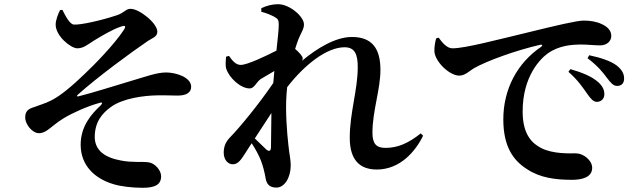

<svg xmlns="http://www.w3.org/2000/svg" viewBox="-20 -832 3040 914"><path d="M333 -715C364 -713 460 -734 535 -759C573 -771 577 -790 602 -790C643 -790 729 -722 729 -681C729 -656 703 -650 684 -637C606 -584 446 -467 349 -380C345 -375 347 -372 352 -373C418 -389 540 -428 608 -448C680 -469 726 -487 771 -487C818 -487 890 -464 890 -419C890 -394 871 -377 826 -377C801 -377 765 -379 726 -378C668 -377 565 -365 507 -322C467 -293 431 -252 431 -179C432 -115 480 -82 555 -68C609 -57 659 -64 689 -59C716 -55 747 -23 747 7C747 49 715 62 658 62C609 62 553 55 521 45C429 18 364 -46 364 -143C364 -232 416 -290 459 -330C470 -341 468 -347 453 -342C395 -326 324 -294 283 -269C220 -230 203 -198 165 -198C134 -198 100 -240 100 -272C100 -296 108 -310 133 -319C156 -328 198 -340 224 -354C270 -377 327 -426 384 -481C431 -525 526 -623 569 -689C582 -708 576 -713 555 -705C519 -694 460 -659 426 -638C397 -620 378 -602 348 -602C317 -602 244 -661 245 -716C245 -734 256 -766 266 -784L277 -785C292 -756 312 -715 333 -715Z M1220 -455 1286 -494 1281 -437C1211 -334 1120 -224 1074 -177C1054 -156 1045 -134 1045 -105C1045 -70 1067 -49 1089 -50C1114 -50 1129 -74 1147 -102L1178 -150C1197 -122 1213 -91 1222 -68C1233 -39 1239 -13 1244 14C1248 42 1261 61 1296 61C1334 61 1364 14 1364 -45C1364 -73 1357 -100 1353 -140C1346 -202 1338 -303 1344 -384L1347 -417C1429 -523 1535 -607 1620 -607C1669 -607 1683 -574 1683 -513C1683 -403 1645 -296 1645 -176C1645 -70 1693 -25 1774 -25C1884 -25 1958 -111 1994 -186L1983 -197C1925 -151 1875 -128 1815 -128C1771 -128 1753 -148 1753 -200C1753 -304 1791 -406 1791 -499C1791 -599 1753 -656 1655 -656C1577 -656 1489 -602 1418 -543C1420 -547 1421 -551 1421 -555C1421 -564 1403 -584 1385 -599C1391 -618 1396 -634 1401 -646C1414 -678 1427 -693 1427 -716C1427 -753 1359 -812 1304 -812C1275 -812 1250 -805 1224 -793V-776C1251 -769 1271 -760 1286 -752C1304 -742 1307 -736 1307 -714C1307 -692 1302 -646 1296 -591C1243 -564 1157 -523 1126 -523C1103 -523 1087 -542 1070 -566L1056 -562C1055 -545 1052 -521 1057 -505C1070 -463 1124 -411 1169 -411C1190 -411 1200 -440 1220 -455ZM1272 -294 1270 -131C1269 -112 1261 -109 1247 -121L1193 -173Z M2775 -386C2791 -363 2804 -348 2820 -347C2842 -347 2857 -362 2857 -383C2857 -403 2850 -420 2829 -440C2798 -468 2751 -487 2695 -503L2686 -490C2732 -450 2756 -413 2775 -386ZM2868 -463C2887 -438 2899 -423 2918 -423C2939 -423 2951 -436 2951 -458C2951 -481 2941 -500 2916 -520C2888 -541 2842 -557 2785 -569L2777 -555C2829 -515 2850 -487 2868 -463ZM2068 -653C2086 -628 2108 -602 2134 -602C2194 -602 2340 -641 2515 -683C2621 -709 2726 -734 2758 -734C2788 -734 2817 -730 2843 -718C2870 -706 2890 -688 2890 -661C2890 -636 2869 -616 2837 -616C2810 -616 2777 -620 2749 -620C2703 -620 2642 -616 2588 -578C2553 -553 2468 -470 2468 -301C2468 -185 2519 -147 2555 -128C2611 -98 2693 -102 2722 -102C2756 -102 2799 -70 2799 -33C2799 13 2749 24 2703 24C2626 24 2552 15 2490 -26C2421 -69 2376 -137 2376 -264C2376 -407 2442 -532 2556 -609C2564 -615 2563 -621 2552 -619C2435 -592 2297 -542 2236 -507C2215 -495 2195 -472 2166 -472C2120 -472 2051 -538 2048 -587C2047 -610 2052 -633 2056 -649Z"/></svg>

Font: Noto Serif CJK TC
Style: Bold
Weight: 700
Designer: Ryoko NISHIZUKA 西塚涼子 (kana & ideographs); Frank Grießhammer (Latin, Greek & Cyrillic); Wenlong ZHANG 张文龙 (bopomofo); San
Foundry: Adobe
Version: Version 2.001;hotconv 1.1.0;makeotfexe 2.6.0